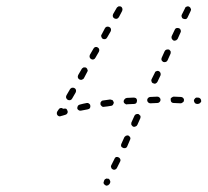

<svg xmlns="http://www.w3.org/2000/svg" viewBox="-20 -574 653 604"><path d="M306 3Q308 7 312 9Q313 10 315 10Q317 10 319 9Q321 9 322 7Q324 6 325 4L326 2Q328 -2 326 -6Q325 -10 321 -12Q319 -12 317 -12Q315 -13 314 -12Q312 -11 310 -10Q309 -9 308 -7L307 -4Q305 0 306 3ZM329 -50Q329 -48 330 -47Q330 -45 332 -43Q333 -42 335 -41Q339 -39 343 -41Q346 -42 348 -46L358 -66Q359 -68 359 -70Q359 -72 358 -74Q357 -75 356 -77Q355 -78 353 -79Q349 -81 345 -80Q341 -78 340 -74L330 -54Q329 -52 329 -50ZM361 -114Q363 -110 367 -109Q368 -108 370 -108Q372 -108 374 -108Q376 -109 378 -110Q379 -112 380 -113L389 -134Q391 -137 390 -141Q388 -145 385 -147Q383 -148 381 -148Q379 -148 377 -147Q375 -147 374 -145Q372 -144 371 -142L362 -122Q360 -118 361 -114ZM393 -186Q393 -184 393 -182Q394 -180 395 -179Q397 -177 398 -176Q402 -174 406 -176Q410 -177 412 -181L421 -201Q422 -203 422 -205Q422 -207 422 -209Q421 -211 419 -212Q418 -214 416 -215Q413 -216 409 -215Q405 -214 403 -210L394 -190Q393 -188 393 -186ZM159 -215Q160 -211 164 -209Q166 -208 168 -208Q170 -208 172 -209Q173 -209 176 -210Q180 -211 186 -213Q190 -214 192 -218Q194 -222 192 -226Q191 -230 188 -232Q184 -233 180 -232Q179 -232 178 -232Q178 -232 178 -232Q178 -232 177 -233Q174 -235 170 -234Q166 -233 164 -229L160 -223Q158 -219 159 -215ZM263 -234Q265 -238 264 -242Q264 -244 263 -245Q262 -247 260 -248Q259 -249 257 -250Q255 -250 253 -250Q242 -248 231 -245Q227 -244 225 -241Q223 -237 223 -233Q224 -229 228 -227Q231 -225 235 -226Q246 -228 256 -230Q261 -231 263 -234ZM335 -244Q338 -248 338 -252Q337 -254 336 -256Q335 -257 334 -259Q332 -260 330 -260Q328 -261 326 -261Q315 -259 305 -258Q303 -258 301 -257Q299 -256 298 -254Q297 -252 296 -251Q296 -249 296 -247Q296 -243 300 -240Q303 -237 307 -238Q318 -239 329 -241Q333 -241 335 -244ZM409 -250Q411 -254 411 -258Q411 -262 408 -265Q405 -267 400 -267L379 -266Q374 -265 372 -262Q369 -259 369 -255Q369 -253 370 -251Q371 -249 373 -248Q374 -247 376 -246Q378 -245 380 -246L402 -247Q406 -247 409 -250ZM606 -248Q608 -248 609 -250Q611 -251 612 -253Q613 -254 613 -256Q613 -261 610 -264Q607 -267 603 -267H601Q599 -267 597 -267Q595 -266 594 -265Q592 -263 591 -261Q590 -260 590 -258Q590 -254 593 -250Q596 -247 600 -247H602Q604 -247 606 -248ZM552 -250Q554 -251 555 -252Q557 -253 558 -255Q558 -257 559 -259Q559 -263 556 -266Q553 -269 549 -269L527 -270Q525 -270 523 -269Q521 -268 520 -267Q518 -266 517 -264Q517 -262 517 -260Q517 -256 519 -253Q522 -250 526 -250L548 -249Q550 -249 552 -250ZM482 -253Q485 -256 485 -260Q485 -264 482 -267Q479 -270 475 -270L453 -269Q449 -269 446 -266Q443 -263 443 -259Q443 -255 446 -252Q449 -249 453 -249L475 -250Q479 -250 482 -253ZM188 -266Q190 -262 193 -260Q197 -258 201 -259Q205 -260 207 -264L218 -283Q220 -287 219 -291Q218 -295 214 -297Q212 -298 210 -298Q208 -298 206 -298Q205 -297 203 -296Q201 -295 200 -293L189 -274Q187 -270 188 -266ZM457 -317Q458 -313 462 -312Q466 -310 469 -311Q473 -313 475 -316L485 -337Q486 -340 485 -344Q484 -348 480 -350Q476 -352 472 -350Q468 -349 467 -345L457 -325Q455 -321 457 -317ZM225 -330Q226 -326 230 -324Q232 -323 234 -323Q236 -323 237 -323Q239 -324 241 -325Q243 -326 244 -328L254 -347Q255 -349 256 -351Q256 -353 255 -355Q255 -356 254 -358Q252 -360 251 -361Q249 -362 247 -362Q245 -362 243 -362Q241 -361 240 -360Q238 -359 237 -357L226 -338Q224 -334 225 -330ZM488 -385Q490 -381 494 -379Q497 -378 501 -379Q505 -380 507 -384L516 -404Q517 -406 517 -408Q517 -410 517 -412Q516 -414 515 -415Q513 -417 512 -418Q508 -419 504 -418Q500 -417 498 -413L489 -393Q487 -389 488 -385ZM262 -394Q263 -390 267 -388Q270 -386 274 -387Q278 -388 280 -392L291 -411Q293 -415 292 -419Q291 -423 287 -425Q284 -427 280 -426Q276 -425 274 -421L263 -402Q261 -398 262 -394ZM520 -453Q522 -449 525 -447Q527 -446 529 -446Q531 -446 533 -447Q535 -447 536 -449Q538 -450 539 -452L548 -472Q550 -476 548 -480Q547 -484 543 -485Q541 -486 539 -486Q537 -486 536 -486Q534 -485 532 -484Q531 -482 530 -481L520 -460Q519 -457 520 -453ZM299 -458Q300 -454 303 -452Q307 -450 311 -451Q315 -452 317 -456L328 -475Q330 -479 329 -483Q328 -487 324 -489Q320 -491 316 -490Q312 -489 310 -485L300 -466Q297 -462 299 -458ZM552 -520Q553 -516 557 -515Q559 -514 561 -514Q563 -514 565 -514Q567 -515 568 -516Q569 -518 570 -519L580 -540Q582 -544 580 -547Q579 -551 575 -553Q571 -555 567 -553Q563 -552 562 -548L552 -528Q550 -524 552 -520ZM335 -522Q336 -518 340 -516Q344 -514 348 -515Q351 -516 354 -520L364 -539Q366 -543 365 -547Q364 -551 361 -553Q359 -554 357 -554Q355 -554 353 -554Q351 -553 350 -552Q348 -551 347 -549L336 -530Q334 -526 335 -522Z"/></svg>

Font: FRB American Cursive Dashed Light
Style: Italic
Weight: 300
Italic angle: -25°
Version: Version 2.0;Modular Font Editor K font №1